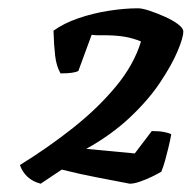

<svg xmlns="http://www.w3.org/2000/svg" viewBox="-20 -788 462 463"><path d="M78 -345Q59 -350 46.5 -361.5Q34 -373 28 -390Q96 -432 156 -479.5Q216 -527 259.5 -579.5Q303 -632 320 -688Q301 -696 280 -699.5Q259 -703 230 -703Q222 -703 215.5 -703Q209 -703 201 -704L169 -617Q159 -611 126 -611Q116 -628 113 -653.5Q110 -679 109 -714Q134 -732 169 -744Q204 -756 242 -762Q280 -768 313 -768Q323 -768 341 -762Q359 -756 378 -747.5Q397 -739 409.5 -729.5Q422 -720 422 -712Q422 -697 408 -664Q394 -631 366 -589Q338 -547 293.5 -505Q249 -463 188 -429L305 -418L346 -472Q364 -472 376.5 -469.5Q389 -467 393 -464Q390 -448 386 -431.5Q382 -415 378 -400.5Q374 -386 369 -374Q361 -369 346.5 -362Q332 -355 317.5 -350Q303 -345 293 -345Q252 -353 212.5 -360.5Q173 -368 129 -379Z"/></svg>

Font: Texturina 12pt ExtraBold
Style: Italic
Weight: 800
Italic angle: -11°
Designer: Guillermo Torres Carreño
Foundry: Omnibus-Type
Version: Version 1.002